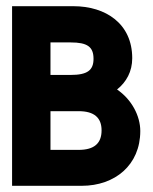

<svg xmlns="http://www.w3.org/2000/svg" viewBox="-20 -600 493 620"><path d="M19 0H244C351 0 433 -67 433 -177C433 -226 405 -279 358 -311C388 -335 407 -369 407 -412C407 -524 321 -580 217 -580H19ZM143 -116V-241H234C284 -241 308 -220 308 -179C308 -137 284 -116 234 -116ZM143 -358V-463H208C262 -463 282 -449 282 -410C282 -373 262 -358 208 -358Z"/></svg>

Font: Charger Sport
Style: UltNrw
Weight: 1000
Designer: Jasper
Foundry: Cannot Into Space Fonts
Version: Version 1.1